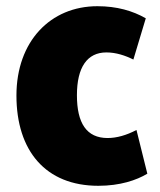

<svg xmlns="http://www.w3.org/2000/svg" viewBox="-20 -575 516 619"><path d="M455 -15C420 6 367 24 297 24C127 24 33 -89 33 -267C33 -442 143 -555 294 -555C357 -555 408 -540 450 -516C449 -514 411 -385 410 -383C384 -396 354 -406 323 -406C261 -406 228 -358 228 -268C228 -178 259 -130 327 -130C356 -130 388 -139 420 -156Z"/></svg>

Font: Repo Black
Style: Regular
Weight: 900
Designer: Stefan Peev
Foundry: Context Ltd
Version: Version 1.502